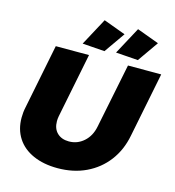

<svg xmlns="http://www.w3.org/2000/svg" viewBox="-132 -1040 1059 1161"><g transform="rotate(15 397.0 -460.0)"><path d="M713 -296Q695 -203 643 -134.5Q591 -66 512 -28.5Q433 9 334 9Q247 9 181.5 -20Q116 -49 81 -103Q46 -157 46 -230Q46 -264 53 -296L134 -701H342L261 -296Q258 -280 258 -265Q258 -218 285.5 -191.5Q313 -165 359 -165Q412 -165 452 -200.5Q492 -236 504 -296L586 -701H794ZM379 -929 517 -878 426 -748 287 -758ZM588 -929 726 -878 635 -748 496 -758Z"/></g></svg>

Font: Gontserrat ExtraBold
Style: Italic
Weight: 800
Italic angle: -11.3°
Designer: Julieta Ulanovsky
Foundry: Julieta Ulanovsky
Version: Version 6.001